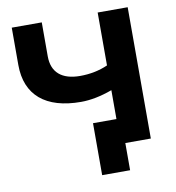

<svg xmlns="http://www.w3.org/2000/svg" viewBox="-91 -781 926 1008"><g transform="rotate(-10 372.0 -277.5)"><path d="M497 -700V-418C452 -398 402 -388 349 -388C252 -388 199 -433 199 -519V-700H39V-501C39 -340 142 -253 330 -253C381 -253 437 -264 497 -286V-132H372V145H521V0H657V-700Z"/></g></svg>

Font: AWKNG-Font
Style: Bold
Weight: 700
Designer: Awakening Church
Foundry: Awakening Church
Version: Version 1.700;PS 001.700;hotconv 1.0.88;makeotf.lib2.5.64775